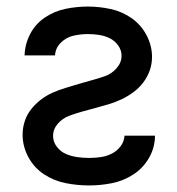

<svg xmlns="http://www.w3.org/2000/svg" viewBox="-20 -558 540 586"><path d="M252 8Q287 8 322 1Q357 -6 387 -25.5Q417 -45 435 -76.5Q453 -108 453 -144H360Q359 -126 348 -111.5Q337 -97 321 -89Q305 -81 287.5 -78.5Q270 -76 252 -76Q234 -76 216 -78.5Q198 -81 181.5 -88Q165 -95 153.5 -110Q142 -125 142 -143Q142 -164 156.5 -180.5Q171 -197 191 -204.5Q211 -212 231 -217.5Q251 -223 271.5 -228.5Q292 -234 312 -240Q332 -246 351 -255Q370 -264 387 -276.5Q404 -289 417 -306Q430 -323 437 -343Q444 -363 444 -384Q444 -419 427 -451Q410 -483 381 -503Q352 -523 317.5 -530.5Q283 -538 248 -538Q214 -538 180 -531Q146 -524 117 -504.5Q88 -485 72 -454Q56 -423 55 -389H148Q149 -411 165.5 -427.5Q182 -444 204 -449Q226 -454 248 -454Q265 -454 282 -451.5Q299 -449 314.5 -441.5Q330 -434 340.5 -419.5Q351 -405 351 -388Q351 -367 336 -350Q321 -333 301.5 -326Q282 -319 261.5 -313.5Q241 -308 221 -302Q201 -296 181 -290Q161 -284 141.5 -275.5Q122 -267 105 -254Q88 -241 75 -224.5Q62 -208 55.5 -188Q49 -168 49 -147Q49 -111 66.5 -78.5Q84 -46 114.5 -26Q145 -6 180.5 1Q216 8 252 8Z"/></svg>

Font: Iosevka SS08 Medium
Style: Regular
Weight: 500
Monospace: yes
Designer: Belleve Invis
Foundry: Belleve Invis
Version: Version 3.4.3; ttfautohint (v1.8.3)